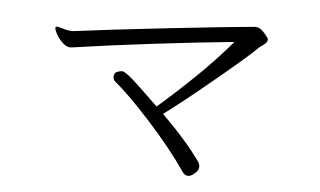

<svg xmlns="http://www.w3.org/2000/svg" viewBox="-43 -635 1085 651"><g transform="rotate(5 500.0 -309.5)"><path d="M845 -538Q847 -535 847 -532Q847 -522 834 -513Q822 -505 817 -500Q800 -481 689 -388.5Q578 -296 515 -250Q602 -164 648 -98Q653 -90 653 -83Q653 -69 641 -60Q629 -48 617 -48Q607 -48 599 -59Q547 -135 469 -221Q391 -307 346 -343Q337 -350 337 -361Q337 -374 347 -378Q357 -382 365 -382Q372 -382 393.5 -364.5Q415 -347 491 -273Q548 -322 613.5 -385Q679 -448 735 -514Q612 -502 459 -483.5Q306 -465 198 -449Q185 -447 182 -447Q170 -447 157 -458.5Q144 -470 135 -485.5Q126 -501 126 -508Q126 -512 129 -513H131Q136 -513 146 -510Q156 -507 160 -506Q171 -503 184 -503H188Q309 -519 509 -541Q709 -563 798 -571H801Q814 -571 823.5 -562.5Q833 -554 845 -538Z"/></g></svg>

Font: JyunsaiKaai Light
Style: Regular
Weight: 300
Designer: Fontworks Inc.
Version: Version 0.030;April 7, 2024;FontCreator 14.0.0.2901 64-bit